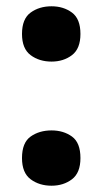

<svg xmlns="http://www.w3.org/2000/svg" viewBox="-20 -578 327 611"><path d="M50 -470Q50 -518 77.5 -538Q105 -558 144 -558Q182 -558 209 -538Q236 -518 236 -470Q236 -423 209 -402.5Q182 -382 144 -382Q105 -382 77.5 -402.5Q50 -423 50 -470ZM50 -75Q50 -124 77.5 -143.5Q105 -163 144 -163Q182 -163 209 -143.5Q236 -124 236 -75Q236 -28 209 -7.5Q182 13 144 13Q105 13 77.5 -7.5Q50 -28 50 -75Z"/></svg>

Font: Noto Sans Gujarati UI ExtraBold
Style: Regular
Weight: 800
Designer: Jelle Bosma - Monotype Design Team, Universal Thirst
Foundry: Monotype Imaging Inc.
Version: Version 2.106; ttfautohint (v1.8.4.7-5d5b)